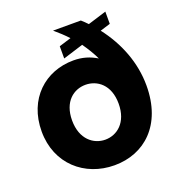

<svg xmlns="http://www.w3.org/2000/svg" viewBox="-134 -852 908 973"><g transform="rotate(-20 319.5 -366.0)"><path d="M541 -740 441 -709C431 -720 420 -730 409 -740H259C284 -719 308 -697 329 -674L264 -654V-588L373 -622C395 -591 414 -560 429 -528C391 -551 352 -563 304 -563C152 -563 30 -455 30 -279C30 -104 159 8 320 8C481 8 609 -104 609 -317C609 -441 562 -559 486 -657L541 -674ZM194 -279C194 -381 256 -426 319 -426C382 -426 445 -381 445 -279C445 -177 383 -130 320 -130C257 -130 194 -177 194 -279Z"/></g></svg>

Font: Malmofest
Style: Bold
Weight: 700
Designer: Jonny Pinhorn (Poppins), Kolossal
Version: Version 1.004;Glyphs 3.1.2 (3151)